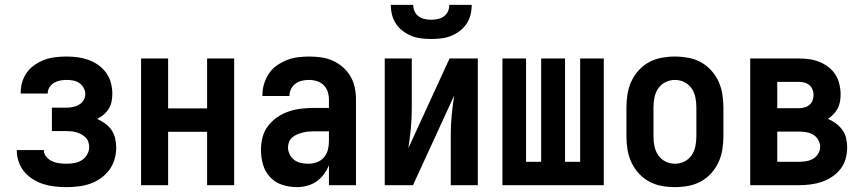

<svg xmlns="http://www.w3.org/2000/svg" viewBox="-20 -760 3540 788"><path d="M253 8Q229 8 205.5 5.5Q182 3 159.5 -4Q137 -11 116.5 -23.5Q96 -36 81 -53.5Q66 -71 57.5 -94Q49 -117 49 -140V-144H160V-143Q160 -128 170.5 -116Q181 -104 194.5 -98Q208 -92 223 -90Q238 -88 253 -88Q269 -88 285.5 -91Q302 -94 315.5 -102.5Q329 -111 337.5 -125.5Q346 -140 346 -156Q346 -167 342.5 -177.5Q339 -188 331 -196Q323 -204 313.5 -209Q304 -214 293.5 -217Q283 -220 272 -221Q261 -222 250 -222H193V-318H250Q264 -318 277.5 -320.5Q291 -323 303 -329.5Q315 -336 322.5 -348Q330 -360 330 -374Q330 -388 323 -400Q316 -412 305 -419.5Q294 -427 280.5 -429.5Q267 -432 253 -432Q240 -432 227 -429.5Q214 -427 202.5 -420.5Q191 -414 183.5 -402.5Q176 -391 176 -378V-376H65V-382Q65 -404 72 -426Q79 -448 92.5 -465.5Q106 -483 125 -495.5Q144 -508 165 -515.5Q186 -523 208.5 -525.5Q231 -528 253 -528Q276 -528 298.5 -525Q321 -522 342.5 -514.5Q364 -507 383 -493.5Q402 -480 415.5 -461.5Q429 -443 435 -420.5Q441 -398 441 -376Q441 -359 438 -343.5Q435 -328 426.5 -314Q418 -300 405.5 -289.5Q393 -279 379 -272Q396 -264 411.5 -253Q427 -242 437.5 -226.5Q448 -211 452.5 -192.5Q457 -174 457 -155Q457 -130 450 -106Q443 -82 428.5 -62.5Q414 -43 393.5 -28.5Q373 -14 350 -6Q327 2 302.5 5Q278 8 253 8Z M559 0V-520H670V-315H830V-520H941V0H830V-219H670V0Z M1198 8Q1168 8 1138.5 -1.5Q1109 -11 1088.5 -33Q1068 -55 1059.5 -84.5Q1051 -114 1051 -144Q1051 -171 1057.5 -196.5Q1064 -222 1080 -243Q1096 -264 1118 -279Q1140 -294 1165 -302.5Q1190 -311 1216.5 -314Q1243 -317 1269 -317H1330V-351Q1330 -368 1325 -383.5Q1320 -399 1308.5 -410.5Q1297 -422 1281 -427Q1265 -432 1249 -432Q1234 -432 1220 -429Q1206 -426 1194 -417.5Q1182 -409 1175 -395.5Q1168 -382 1168 -368V-366H1057V-371Q1057 -394 1064 -416.5Q1071 -439 1084 -458.5Q1097 -478 1116.5 -491.5Q1136 -505 1157.5 -513.5Q1179 -522 1202.5 -525Q1226 -528 1249 -528Q1274 -528 1298.5 -524.5Q1323 -521 1345.5 -511Q1368 -501 1387 -484.5Q1406 -468 1418.5 -446.5Q1431 -425 1436 -400.5Q1441 -376 1441 -351V0H1330V-82Q1322 -62 1309 -44.5Q1296 -27 1278.5 -15Q1261 -3 1240 2.5Q1219 8 1198 8ZM1246 -88Q1263 -88 1280 -94Q1297 -100 1309 -113.5Q1321 -127 1325.5 -144.5Q1330 -162 1330 -180V-221H1269Q1257 -221 1245.5 -220Q1234 -219 1222.5 -216Q1211 -213 1200 -208.5Q1189 -204 1180 -196.5Q1171 -189 1166.5 -178Q1162 -167 1162 -155Q1162 -140 1169 -126Q1176 -112 1188.5 -103Q1201 -94 1216 -91Q1231 -88 1246 -88Z M1559 0V-520H1670V-312Q1670 -272 1666 -231.5Q1662 -191 1656 -152L1825 -520H1941V0H1830V-208Q1830 -248 1834 -288.5Q1838 -329 1844 -368L1675 0ZM1750 -600Q1729 -600 1708.5 -602.5Q1688 -605 1669 -612.5Q1650 -620 1633.5 -632.5Q1617 -645 1605.5 -662Q1594 -679 1589 -699Q1584 -719 1584 -740H1676Q1676 -726 1681.5 -713.5Q1687 -701 1698 -693Q1709 -685 1722.5 -682Q1736 -679 1750 -679Q1764 -679 1777.5 -682Q1791 -685 1802 -693Q1813 -701 1818.5 -713.5Q1824 -726 1824 -740H1916Q1916 -719 1911 -699Q1906 -679 1894.5 -662Q1883 -645 1866.5 -632.5Q1850 -620 1831 -612.5Q1812 -605 1791.5 -602.5Q1771 -600 1750 -600Z M2042 0V-520H2139V-96H2201V-520H2299V-96H2361V-520H2458V0Z M2750 8Q2723 8 2695.5 3Q2668 -2 2644 -15Q2620 -28 2601.5 -48.5Q2583 -69 2571.5 -93.5Q2560 -118 2555.5 -145.5Q2551 -173 2551 -200V-320Q2551 -347 2555.5 -374.5Q2560 -402 2571.5 -426.5Q2583 -451 2601.5 -471.5Q2620 -492 2644 -505Q2668 -518 2695.5 -523Q2723 -528 2750 -528Q2777 -528 2804.5 -523Q2832 -518 2856 -505Q2880 -492 2898.5 -471.5Q2917 -451 2928.5 -426.5Q2940 -402 2944.5 -374.5Q2949 -347 2949 -320V-200Q2949 -173 2944.5 -145.5Q2940 -118 2928.5 -93.5Q2917 -69 2898.5 -48.5Q2880 -28 2856 -15Q2832 -2 2804.5 3Q2777 8 2750 8ZM2750 -88Q2770 -88 2788.5 -97Q2807 -106 2818.5 -123Q2830 -140 2834 -160Q2838 -180 2838 -200V-320Q2838 -340 2834 -360Q2830 -380 2818.5 -397Q2807 -414 2788.5 -423Q2770 -432 2750 -432Q2730 -432 2711.5 -423Q2693 -414 2681.5 -397Q2670 -380 2666 -360Q2662 -340 2662 -320V-200Q2662 -180 2666 -160Q2670 -140 2681.5 -123Q2693 -106 2711.5 -97Q2730 -88 2750 -88Z M3059 0V-520H3259Q3281 -520 3302 -517Q3323 -514 3343 -506Q3363 -498 3380 -485Q3397 -472 3408.5 -454Q3420 -436 3425 -415Q3430 -394 3430 -373Q3430 -358 3427.5 -343Q3425 -328 3418 -315Q3411 -302 3400.5 -291Q3390 -280 3378 -272Q3395 -265 3410.5 -253.5Q3426 -242 3437 -227Q3448 -212 3452.5 -193Q3457 -174 3457 -156Q3457 -132 3450.5 -108.5Q3444 -85 3429.5 -66.5Q3415 -48 3395 -34.5Q3375 -21 3352.5 -13.5Q3330 -6 3306.5 -3Q3283 0 3259 0ZM3170 -316H3259Q3271 -316 3282 -319Q3293 -322 3302 -329.5Q3311 -337 3315 -348Q3319 -359 3319 -371Q3319 -382 3314.5 -393Q3310 -404 3301.5 -411Q3293 -418 3282 -421Q3271 -424 3259 -424H3170ZM3170 -96H3259Q3274 -96 3289 -98.5Q3304 -101 3317 -108.5Q3330 -116 3338 -129.5Q3346 -143 3346 -158Q3346 -173 3338 -186.5Q3330 -200 3317 -207.5Q3304 -215 3289 -217.5Q3274 -220 3259 -220H3170Z"/></svg>

Font: Iosevka Term Curly
Style: Bold
Weight: 700
Designer: Belleve Invis
Foundry: Belleve Invis
Version: Version 32.3.0